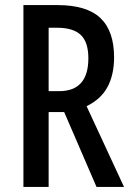

<svg xmlns="http://www.w3.org/2000/svg" viewBox="-20 -800 517 754"><path d="M206 -780Q321 -780 374.5 -729Q428 -678 428 -575Q428 -506 402 -458Q376 -410 320 -383L467 -66H359L232 -360H171V-66H72V-780ZM205 -691H171V-442H212Q327 -442 327 -571Q327 -635 297 -663Q267 -691 205 -691Z"/></svg>

Font: Noto Sans Malayalam UI ExtraCondensed Medium
Style: Regular
Weight: 500
Width: 2
Designer: Jelle Bosma - Monotype Design Team
Foundry: Monotype Imaging Inc.
Version: Version 2.104; ttfautohint (v1.8.4.7-5d5b)